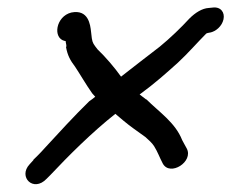

<svg xmlns="http://www.w3.org/2000/svg" viewBox="-20 -563 610 506"><path d="M532 -477H533C549 -480 565 -494 569 -512C573 -530 562 -546 540 -543L530 -542C513 -541 495 -530 479 -514C458 -491 428 -462 401 -440C365 -412 337 -391 299 -361C282 -385 258 -413 237 -433C227 -446 224 -449 222 -462L220 -479C218 -498 213 -539 168 -530C127 -520 118 -462 151 -455H153C153 -451 155 -446 155 -441L154 -439C158 -417 165 -404 178 -387C190 -369 208 -338 223 -317L231 -308C227 -305 220 -299 215 -296C177 -259 133 -211 99 -174C84 -157 73 -147 68 -142V-141L58 -130C27 -97 68 -55 103 -92L113 -102C159 -151 222 -214 284 -263C297 -252 313 -238 331 -225L363 -202C371 -195 381 -186 386 -178C396 -162 400 -149 409 -132C428 -97 491 -137 472 -172C468 -180 466 -182 460 -194C442 -240 399 -268 366 -301H365C360 -305 353 -310 348 -314C389 -344 419 -371 449 -398C474 -421 502 -453 523 -474L524 -475H525C526 -476 528 -476 532 -477Z"/></svg>

Font: Stray Cat
Style: ExBdExtObl
Weight: 800
Version: Version 1.0